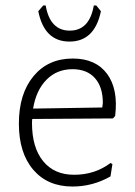

<svg xmlns="http://www.w3.org/2000/svg" viewBox="-20 -676 494 702"><path d="M332 -656 349 -635Q326 -524 234 -524Q142 -524 120 -635L138 -656H147Q163 -564 235 -564Q307 -564 323 -656ZM245 6Q154 6 101.5 -55.5Q49 -117 49 -224Q49 -333 102.5 -397.5Q156 -462 246 -462Q330 -462 371.5 -406Q413 -350 401 -252L393 -243L98 -241Q97 -236 97 -226Q97 -137 137.5 -87Q178 -37 251 -37Q327 -37 384 -80L391 -76L384 -31Q319 6 245 6ZM245 -423Q188 -423 150 -384.5Q112 -346 101 -279L354 -283L356 -300Q356 -358 327 -390.5Q298 -423 245 -423Z"/></svg>

Font: Alegreya Sans Light
Style: Regular
Weight: 300
Designer: Juan Pablo del Peral
Foundry: Huerta Tipografica
Version: Version 2.007